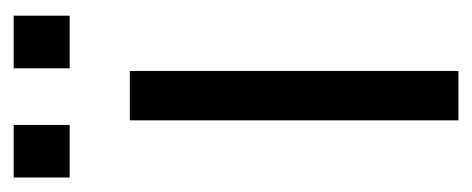

<svg xmlns="http://www.w3.org/2000/svg" viewBox="-228 -472 700 285"><g transform="rotate(-90 122.5 -330.0)"><path d="M1 -577.1V-660.2H79.1V-577.1ZM163.1 -577.1V-660.2H241.2V-577.1ZM85.9 0V-487.8H159.2V0Z"/></g></svg>

Font: HK Grotesk Light
Style: Regular
Weight: 300
Designer: Alfredo Marco Pradil and Stefan Peev
Foundry: Hanken Design Co.
Version: Version 1.045;PS 001.045;hotconv 1.0.88;makeotf.lib2.5.64775